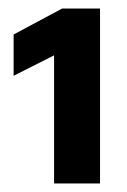

<svg xmlns="http://www.w3.org/2000/svg" viewBox="-20 -720 299 451"><path d="M107 -590 12 -542V-639L126 -700H215V-289H107Z"/></svg>

Font: Stavian Bold
Style: Bold
Weight: 700
Version: Version 1.000; ttfautohint (v1.6)